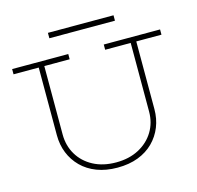

<svg xmlns="http://www.w3.org/2000/svg" viewBox="-119 -958 1127 1097"><g transform="rotate(-15 444.5 -409.5)"><path d="M444 14Q376 14 322.5 -6.5Q269 -27 232 -64Q195 -101 175.5 -149.5Q156 -198 156 -255V-669H189V-250Q189 -184 220.5 -131Q252 -78 309.5 -47.5Q367 -17 444 -17Q521 -17 578.5 -47.5Q636 -78 668 -130.5Q700 -183 700 -249V-669H733V-255Q733 -198 713.5 -149.5Q694 -101 657 -64Q620 -27 566.5 -6.5Q513 14 444 14ZM7 -655V-686H339V-655ZM549 -655V-686H882V-655ZM646 -833V-801H258V-833Z"/></g></svg>

Font: BioRhyme ExtraLight
Style: Regular
Weight: 250
Designer: Aoife Mooney
Foundry: Aoife Mooney Type
Version: Version 1.600;gftools[0.9.33]